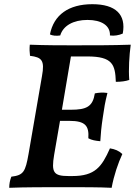

<svg xmlns="http://www.w3.org/2000/svg" viewBox="-20 -892 643 915"><path d="M267 -723C281 -770 330 -797 397 -797C464 -797 506 -770 504 -723C524 -720 547 -724 565 -732C582 -823 531 -872 420 -872C307 -872 236 -821 218 -728C229 -722 248 -720 267 -723ZM396 -623C517 -623 529 -584 532 -502C557 -502 579 -505 596 -511C592 -561 596 -628 603 -679C514 -676 434 -676 327 -676H325C278 -676 195 -676 122 -679C120 -659 121 -643 123 -626C179 -619 194 -605 180 -529L116 -158C101 -73 92 -57 34 -50C27 -32 24 -15 24 3C98 0 199 0 288 0C376 0 453 0 512 3C523 -57 543 -115 563 -158C546 -174 528 -181 504 -185C465 -97 433 -53 325 -53H307C235 -53 224 -70 238 -154L266 -316H311C387 -316 405 -292 401 -233C417 -224 436 -221 458 -219C460 -253 463 -288 470 -333C477 -381 480 -401 492 -449C470 -452 452 -451 432 -447C422 -384 393 -369 317 -369H275L318 -623Z"/></svg>

Font: Vollkorn Semibold
Style: Italic
Weight: 600
Italic angle: -11°
Designer: Friedrich Althausen
Foundry: Friedrich Althausen
Version: Version 4.015;PS 004.015;hotconv 1.0.88;makeotf.lib2.5.64775